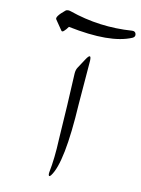

<svg xmlns="http://www.w3.org/2000/svg" viewBox="-307 -982 778 1057"><g transform="rotate(20 82.0 -453.5)"><path d="M89 -670Q110 -719 116 -672L139 -427Q177 -96 130 -7Q123 5 119 -1Q115 -6 115 -18Q117 -102 103 -207Q103 -211 82 -397L60 -578Q58 -598 64 -612ZM277 -907Q295 -911 301 -896Q307 -881 292 -871Q184 -801 -57 -808Q-66 -789 -75 -778Q-83 -768 -89 -774L-136 -822Q-150 -834 -105 -886Q-96 -895 -77 -892Q101 -863 277 -907Z"/></g></svg>

Font: Amiri Quran
Style: Regular
Weight: 400
Designer: Khaled Hosny
Version: Version 0.117